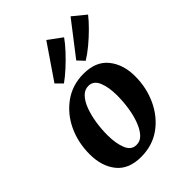

<svg xmlns="http://www.w3.org/2000/svg" viewBox="-198 -754 861 861"><g transform="rotate(-45 233.0 -323.0)"><path d="M183 13Q105 13 66.5 -35Q28 -83 28 -159Q28 -233 57 -295Q86 -357 139.5 -395.5Q193 -434 264 -434Q342 -434 381 -385.5Q420 -337 420 -262Q420 -189 390.5 -126Q361 -63 308 -25Q255 13 183 13ZM204 -40Q230 -39 248 -58.5Q266 -78 278 -110Q290 -142 296 -180.5Q302 -219 302 -258Q302 -310 288 -344.5Q274 -379 243 -380Q218 -381 199.5 -362Q181 -343 169 -311Q157 -279 151 -240.5Q145 -202 145 -164Q145 -112 159 -76.5Q173 -41 204 -40ZM141 -495 253 -659 318 -611Q302 -588 276.5 -560.5Q251 -533 223 -507.5Q195 -482 171 -465ZM283 -499 405 -657 466 -607Q449 -585 422 -558Q395 -531 366 -507Q337 -483 312 -468Z"/></g></svg>

Font: Rasa SemiBold
Style: Italic
Weight: 600
Italic angle: -7.10001°
Designer: Anna Giedrys (Yrsa+Rasa design), David Brezina (Yrsa art-direction, Rasa art-direction, design)
Foundry: Rosetta Type Foundry
Version: Version 2.004